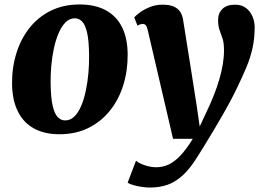

<svg xmlns="http://www.w3.org/2000/svg" viewBox="-20 -588 1174 861"><path d="M337 -568Q405.5 -568 453.5 -542.5Q501.5 -517 526.8 -467Q552 -417 552.5 -344.5Q553 -271 532.8 -206Q512.5 -141 473 -91.8Q433.5 -42.5 376.5 -14.2Q319.5 14 246.5 14Q179.5 14 132.2 -12Q85 -38 60 -88.5Q35 -139 34 -211.5Q33.5 -285.5 53.8 -350.2Q74 -415 113.2 -464Q152.5 -513 209 -540.5Q265.5 -568 337 -568ZM316 -506Q291.5 -506 273.5 -487.5Q255.5 -469 242.5 -438.5Q229.5 -408 221.5 -370.2Q213.5 -332.5 210 -293Q206.5 -253.5 207 -218Q207.5 -150.5 216.2 -113.5Q225 -76.5 239.5 -62.2Q254 -48 271.5 -48Q296 -48 314 -66Q332 -84 344.8 -114.8Q357.5 -145.5 365.2 -183.2Q373 -221 376.5 -261Q380 -301 379.5 -337.5Q379 -405.5 370.5 -441.8Q362 -478 347.8 -492Q333.5 -506 316 -506ZM642.5 -453Q639 -468.5 634 -474.5Q629 -480.5 621.5 -480.5Q615 -480.5 609 -478.8Q603 -477 596.5 -473L582 -510Q587 -516.5 604.8 -530.2Q622.5 -544 649.8 -555.5Q677 -567 709 -567Q738.5 -567 757.5 -559.2Q776.5 -551.5 787 -536.5Q797.5 -521.5 801 -499.5Q808.5 -451.5 816.2 -403.8Q824 -356 831.5 -308.2Q839 -260.5 846.5 -213Q854 -165.5 861.5 -117.5L875.5 -20.5L907 -88Q924.5 -124.5 938.8 -160.5Q953 -196.5 963.2 -231.2Q973.5 -266 979 -299Q984.5 -332 984.5 -362Q984.5 -396 978 -415.2Q971.5 -434.5 964.8 -452.5Q958 -470.5 958 -499.5Q958 -528.5 977.2 -547.8Q996.5 -567 1034 -567Q1063.5 -567 1083 -552.2Q1102.5 -537.5 1112.2 -514.2Q1122 -491 1122 -467Q1122 -414.5 1112 -370.5Q1102 -326.5 1084.2 -284.5Q1066.5 -242.5 1043.5 -195Q1031.5 -169.5 1014.2 -137Q997 -104.5 976.5 -69.2Q956 -34 935.8 0.2Q915.5 34.5 897.5 63.5Q879.5 92.5 866.5 113Q832.5 168.5 799 198.8Q765.5 229 730 241Q694.5 253 653.5 253Q624.5 253 593 245.8Q561.5 238.5 552.5 231L590 132.5Q601 143.5 628.5 152.8Q656 162 680.5 162Q711.5 162 738.2 148.8Q765 135.5 791 107.5Q817 79.5 844.5 34.5H756Z"/></svg>

Font: Merriweather 20pt Black
Style: Italic
Weight: 900
Italic angle: -7.8°
Version: Version 2.101